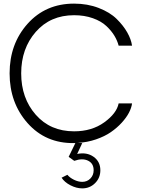

<svg xmlns="http://www.w3.org/2000/svg" viewBox="-20 -780 802 1060"><path d="M389 -55Q487 -55 555.5 -104.5Q624 -154 635 -209H709Q706 -185 692 -158Q678 -131 652 -102.5Q626 -74 592 -50.5Q558 -27 510 -10.5Q462 6 408 9L434 10L406 70Q459 59 496.5 85.5Q534 112 534 160Q534 202 505 231Q476 260 434 260Q402 260 369 243Q336 226 320 201L352 185Q365 201 388.5 212.5Q412 224 434 224Q461 224 479 205.5Q497 187 497 160Q497 122 466 107Q435 92 390 108L359 86L396 10H389Q232 12 132.5 -100Q33 -212 33 -375Q33 -538 132.5 -649Q232 -760 389 -760Q463 -760 525 -736Q587 -712 624 -675.5Q661 -639 682.5 -601Q704 -563 709 -528H635Q628 -555 612 -582Q596 -609 567.5 -636Q539 -663 492.5 -679.5Q446 -696 389 -696Q258 -696 177.5 -604Q97 -512 97 -375Q97 -238 177.5 -146.5Q258 -55 389 -55Z"/></svg>

Font: Oakes Grotesk Light
Style: Regular
Weight: 300
Designer: Samuel Oakes
Foundry: Samuel Oakes
Version: Version 1.000;PS 001.000;hotconv 1.0.88;makeotf.lib2.5.64775